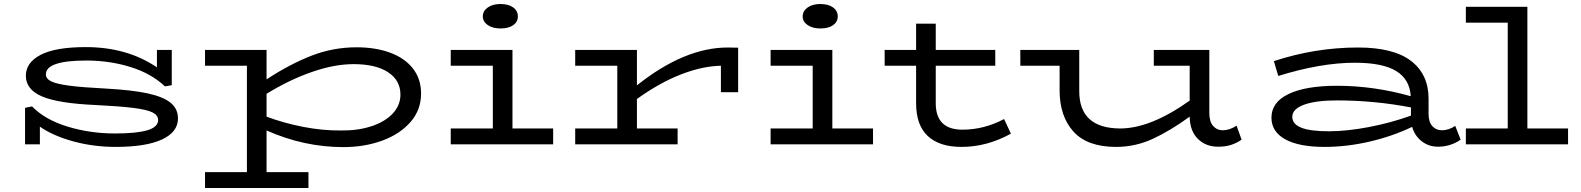

<svg xmlns="http://www.w3.org/2000/svg" viewBox="-20 -720 7888 958"><path d="M868 -129Q868 -61 788 -24Q708 13 557 13Q447 13 346 -14.5Q245 -42 179 -88V0H105V-182L140 -189Q204 -123 316.5 -88.5Q429 -54 554 -54Q661 -54 715 -70Q769 -86 769 -121Q769 -145 741 -159Q713 -173 646 -181.5Q579 -190 458 -196Q272 -204 190.5 -238.5Q109 -273 109 -342Q109 -408 183 -446.5Q257 -485 408 -485Q614 -485 763 -384V-471H837V-295L803 -289Q734 -354 630 -386Q526 -418 411 -418Q209 -418 209 -349Q209 -327 235.5 -314Q262 -301 326 -292.5Q390 -284 509 -278Q639 -271 717 -254Q795 -237 831.5 -207Q868 -177 868 -129Z M2081 -253Q2081 -172 2028.5 -111.5Q1976 -51 1887.5 -18.5Q1799 14 1693 14Q1497 14 1310 -69V139H1519V218H1003V139H1212V-392H1003V-471H1310V-324Q1426 -400 1534 -442Q1642 -484 1759 -484Q1854 -484 1927 -457Q2000 -430 2040.5 -378Q2081 -326 2081 -253ZM1978 -248Q1978 -319 1916.5 -359.5Q1855 -400 1744 -400Q1649 -400 1536.5 -361Q1424 -322 1310 -252V-138Q1395 -106 1492.5 -87Q1590 -68 1682 -69Q1767 -68 1834.5 -90.5Q1902 -113 1940 -154Q1978 -195 1978 -248Z M2389 -638Q2389 -665 2413.5 -682.5Q2438 -700 2477 -700Q2517 -700 2540.5 -683Q2564 -666 2564 -638Q2564 -611 2541 -594.5Q2518 -578 2477 -578Q2438 -578 2413.5 -595Q2389 -612 2389 -638ZM2740 -79V0H2229V-79H2439V-392H2229V-471H2537V-79Z M3663 -482V-260H3577V-392Q3483 -390 3376 -348Q3269 -306 3158 -226V-79H3361V0H2850V-79H3060V-392H2850V-471H3158V-294Q3395 -483 3611 -483Z M3985 -638Q3985 -665 4009.5 -682.5Q4034 -700 4073 -700Q4113 -700 4136.5 -683Q4160 -666 4160 -638Q4160 -611 4137 -594.5Q4114 -578 4073 -578Q4034 -578 4009.5 -595Q3985 -612 3985 -638ZM4336 -79V0H3825V-79H4035V-392H3825V-471H4133V-79Z M5024 -53Q4904 13 4778 13Q4667 13 4609 -41.5Q4551 -96 4551 -204V-392H4394V-471H4551V-602H4649V-471H4946V-392H4649V-205Q4649 -73 4782 -73Q4890 -73 4990 -126Z M6175 -23Q6150 -6 6122.5 3Q6095 12 6058 12Q5996 12 5956.5 -27.5Q5917 -67 5916 -138Q5820 -68 5732.5 -27.5Q5645 13 5549 13Q5405 13 5336 -63.5Q5267 -140 5267 -269V-392H5071V-471H5365V-265Q5365 -80 5569 -79Q5721 -79 5916 -218V-392H5737V-471H6014V-157Q6014 -113 6033 -91.5Q6052 -70 6080 -70Q6116 -70 6150 -93Z M7268 -23Q7217 12 7155 12Q7109 12 7074 -15Q7039 -42 7026 -87Q6928 -40 6814 -13.5Q6700 13 6589 13Q6461 13 6392.5 -25Q6324 -63 6324 -133Q6324 -210 6409.5 -251Q6495 -292 6651 -292Q6835 -292 7019 -240Q7014 -324 6946.5 -365.5Q6879 -407 6740 -407Q6571 -407 6358 -341L6336 -415Q6543 -483 6756 -483Q6933 -483 7020.5 -416Q7108 -349 7108 -227V-152Q7108 -111 7127 -90.5Q7146 -70 7174 -70Q7209 -70 7241 -92ZM6611 -65Q6700 -65 6810 -86Q6920 -107 7020 -143V-184Q6837 -219 6651 -219Q6545 -219 6486.5 -197.5Q6428 -176 6428 -137Q6428 -101 6472.5 -83Q6517 -65 6611 -65Z M7804 -79V0H7294V-79H7503V-607H7294V-686H7601V-79Z"/></svg>

Font: BioRhyme Expanded
Style: Regular
Weight: 400
Width: 7
Designer: Aoife Mooney
Foundry: Aoife Mooney Type
Version: Version 1.000